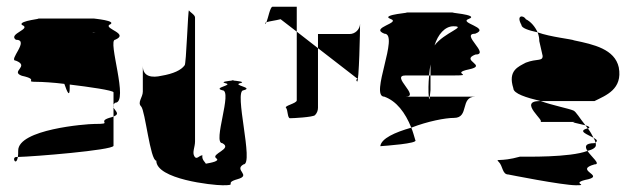

<svg xmlns="http://www.w3.org/2000/svg" viewBox="-20 -732 1892 570"><path d="M27 -552C70 -535 9 -520 45 -507C100 -495 48 -489 90 -489C105 -489 139 -487 171 -483C180 -457 187 -442 187 -472V-481C245 -474 315 -464 317 -458V-421C318 -423 319 -425 322 -427C364 -427 298 -614 322 -614C364 -632 291 -646 304 -658C334 -671 252 -677 260 -677H90C115 -677 33 -671 45 -658C76 -646 3 -632 27 -614C70 -614 3 -552 27 -552ZM29 -266C13 -266 28 -236 33 -266ZM33 -266C80 -267 313 -286 317 -299V-386C314 -385 309 -383 304 -382C267 -370 319 -364 260 -364C235 -364 34 -348 34 -285C34 -277 34 -271 33 -266ZM254 -636C256 -637 258 -637 260 -637C266 -637 263 -637 254 -636ZM317 -386C338 -394 321 -403 317 -413ZM317 -413V-421C316 -418 316 -416 317 -413Z M399 -416C411 -404 426 -255 444 -255C444 -200 610 -182 641 -182C689 -182 642 -188 685 -200C728 -212 673 -227 703 -244C735 -244 673 -464 703 -464C735 -472 669 -479 693 -485C711 -489 683 -492 671 -493C660 -492 632 -489 649 -485C675 -479 610 -472 640 -464C672 -464 610 -307 640 -307C672 -290 604 -275 622 -262C634 -254 608 -249 591 -246C590 -250 578 -258 581 -271C571 -271 564 -256 557 -268C550 -280 559 -295 559 -312V-680C559 -688 545 -695 541 -701C538 -707 533 -538 528 -538C518 -524 495 -513 459 -507C433 -501 404 -503 404 -536V-460C404 -443 387 -428 399 -416ZM671 -493C676 -494 678 -494 671 -494C664 -494 666 -494 671 -493Z M767 -662C768 -661 770 -663 771 -666C768 -665 766 -663 767 -662ZM771 -666C779 -669 798 -671 813 -675L861 -638V-712H789C782 -712 776 -678 771 -666ZM789 -694ZM829 -412C835 -406 833 -381 841 -381C850 -381 908 -384 915 -390C921 -396 924 -404 924 -412V-589L861 -638V-434C861 -425 823 -418 829 -412ZM924 -589 1039 -500C1047 -500 1033 -497 1040 -490C1046 -484 1049 -647 1049 -661C1048 -644 1034 -631 1018 -631H924ZM1049 -661C1049 -661 1049 -662 1049 -662C1049 -662 1049 -662 1049 -662Z M1109 -298ZM1109 -298C1123 -299 1223 -306 1213 -316C1209 -329 1206 -341 1201 -353C1152 -339 1112 -321 1109 -298ZM1121 -445C1157 -432 1183 -398 1201 -353C1250 -372 1302 -382 1328 -382C1374 -382 1345 -445 1391 -445H1256C1255 -437 1254 -433 1253 -445H1184C1229 -445 1138 -508 1184 -508H1254C1255 -519 1256 -530 1258 -541V-508H1328C1391 -508 1315 -514 1372 -526C1430 -538 1345 -552 1391 -570C1437 -570 1345 -632 1391 -632C1437 -650 1339 -664 1372 -676C1406 -689 1300 -695 1328 -695H1184C1212 -695 1106 -689 1139 -676C1173 -664 1076 -650 1121 -632C1167 -632 1076 -445 1121 -445ZM1252 -474C1252 -460 1252 -451 1253 -445H1256C1257 -453 1258 -464 1258 -464V-508H1254C1253 -496 1252 -485 1252 -474ZM1270 -597C1280 -630 1301 -654 1326 -654C1368 -654 1298 -635 1270 -597Z M1461 -251C1473 -239 1471 -214 1489 -214C1489 -214 1649 -182 1690 -182C1733 -182 1667 -188 1727 -200C1773 -212 1684 -227 1745 -244C1765 -244 1736 -266 1724 -284C1672 -264 1539 -267 1524 -267C1463 -250 1449 -263 1461 -251ZM1504 -470C1504 -454 1543 -442 1585 -432H1745C1779 -449 1829 -467 1817 -532C1805 -586 1743 -600 1685 -612C1677 -616 1614 -622 1576 -636C1580 -626 1581 -617 1581 -610L1591 -566C1591 -549 1575 -559 1541 -546C1519 -534 1487 -523 1504 -470ZM1528 -658C1528 -649 1548 -642 1576 -636C1569 -652 1556 -668 1541 -675C1535 -687 1511 -689 1528 -658ZM1583 -370H1690C1668 -370 1695 -366 1718 -360C1701 -381 1690 -401 1682 -404C1668 -410 1621 -419 1585 -432H1583C1515 -432 1603 -370 1583 -370ZM1718 -360C1720 -357 1723 -354 1725 -351H1727C1733 -354 1728 -357 1718 -360ZM1724 -284C1740 -288 1749 -294 1749 -301C1749 -303 1749 -306 1748 -309C1747 -308 1746 -308 1745 -307C1716 -307 1716 -296 1724 -284ZM1725 -351C1693 -343 1724 -333 1742 -323C1738 -331 1732 -342 1725 -351ZM1742 -323C1745 -318 1747 -313 1748 -309C1756 -314 1751 -318 1742 -323Z"/></svg>

Font: bitstorm
Style: sucn
Weight: 400
Version: Version 0.2